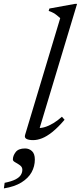

<svg xmlns="http://www.w3.org/2000/svg" viewBox="-116 -730 426 1014"><path d="M202 -634Q193 -642.5 184.5 -649.2Q176 -656 165.8 -661.8Q155.5 -667.5 141 -672.5L145 -685L279.5 -709.5H291L89.5 -40.5L83.5 -54.5Q100 -52.5 121.2 -59Q142.5 -65.5 165.8 -79.5Q189 -93.5 211 -113.5L225 -97.5Q190 -56.5 160.5 -33Q131 -9.5 106.2 0.2Q81.5 10 59 10Q35.5 10 23.8 3.5Q12 -3 16.5 -17.5ZM-48 112.5Q-48 92.5 -33.2 73.2Q-18.5 54 16.5 54Q37.5 54 52.8 68Q68 82 68 112.5Q68 148.5 50.8 179.8Q33.5 211 -2.8 233.5Q-39 256 -95.5 265L-91.5 235.5Q-54.5 228 -34.2 217.5Q-14 207 -6 194Q2 181 2 166.5Q2 152 -10.5 143Q-23 134 -35.5 127.2Q-48 120.5 -48 112.5Z"/></svg>

Font: Newsreader Text
Style: Italic
Weight: 400
Italic angle: -17°
Designer: Hugues Gentile
Foundry: Production Type
Version: Version 1.001